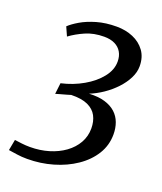

<svg xmlns="http://www.w3.org/2000/svg" viewBox="-139 -839 788 934"><g transform="rotate(20 255.0 -372.0)"><path d="M112.9 5.2Q84.2 5.2 60.6 1.6Q37 -1.9 15.6 -5L26.2 -61.2Q43.2 -58.8 63.5 -56.4Q83.8 -53.9 106 -53.9Q157.5 -53.9 202.9 -67.5Q248.3 -81.1 282.8 -106.1Q317.3 -131.1 336.8 -165.3Q356.3 -199.6 356.3 -240.7Q356.3 -277.1 341.8 -304.7Q327.3 -332.2 295 -347.1Q262.7 -362 208.7 -360.6Q201.4 -358.1 186 -353.8Q170.5 -349.4 155.2 -345.3Q140 -341.1 133.3 -338.9L140 -396.2Q200.7 -409.9 251.9 -439.3Q303.2 -468.6 334.3 -507.8Q365.4 -546.9 365.4 -589.7Q365.4 -618.4 353.2 -639Q341.1 -659.7 318.3 -670.7Q295.5 -681.8 263.4 -681.8Q209.1 -681.8 166.9 -663.1Q124.7 -644.5 92 -620.4L71.6 -666Q89.5 -683.3 122.2 -702.6Q154.9 -721.8 200.8 -735.3Q246.7 -748.7 303.8 -748.7Q350 -748.7 388.5 -732.4Q427.1 -716.1 450.4 -684.2Q473.8 -652.2 473.8 -604.9Q473.8 -574.1 457.9 -542.7Q442 -511.3 415.4 -483.1Q388.7 -454.8 355.5 -432.2Q322.2 -409.6 287.8 -396Q336.1 -398.5 370 -388.3Q403.9 -378.1 425.6 -358.2Q447.2 -338.3 457.4 -310.7Q467.6 -283 467.6 -250.5Q467.6 -193.8 438.6 -146.9Q409.5 -100 359.4 -66Q309.4 -31.9 245.7 -13.4Q182 5.2 112.9 5.2Z"/></g></svg>

Font: Merriweather Light
Style: Italic
Weight: 300
Italic angle: -7.8°
Designer: Eben Sorkin
Foundry: Eben Sorkin
Version: Version 2.101